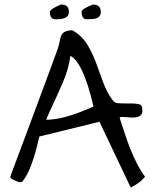

<svg xmlns="http://www.w3.org/2000/svg" viewBox="-20 -816 681 851"><path d="M536.1 -357.4H563.5Q580.1 -357.4 595.2 -354.5Q610.4 -351.6 610.4 -333Q617.2 -293.9 564.5 -294.9Q549.8 -295.9 537.6 -296.9Q525.4 -297.9 517.6 -297.4Q509.8 -296.9 510.7 -292Q520.5 -263.7 531.7 -228.5Q543 -193.4 556.6 -158.2Q591.8 -71.3 623 -33.2Q606.4 -12.7 584.5 1Q562.5 14.6 561 14.6Q559.6 14.6 558.6 13.7L420.9 -276.4L154.3 -210.9L144.5 -169.9Q116.2 -57.6 81.1 -13.7Q75.2 -3.9 56.6 -11.7Q25.4 -23.4 25.4 -31.2Q25.4 -33.2 45.9 -87.9Q66.4 -142.6 87.4 -198.7Q108.4 -254.9 131.3 -316.4Q154.3 -377.9 174.8 -433.6Q195.3 -489.3 211.9 -533.7Q228.5 -578.1 235.4 -598.1Q242.2 -618.2 244.6 -633.3Q247.1 -648.4 252 -659.2Q261.7 -681.6 300.8 -681.6Q342.8 -658.2 365.7 -620.6Q388.7 -583 404.8 -540Q420.9 -497.1 436.5 -453.1Q452.1 -409.2 478.5 -373Q487.3 -359.4 504.9 -358.4Q522.5 -357.4 536.1 -357.4ZM292 -568.4Q284.2 -508.8 256.8 -446.3Q229.5 -383.8 212.9 -349.1Q196.3 -314.5 184.6 -285.2Q251 -285.2 347.7 -324.2Q372.1 -335 394.5 -343.8Q348.6 -540 292 -568.4ZM224.6 -730.5Q201.2 -730.5 201.2 -763.7Q201.2 -775.4 250 -795.9Q270.5 -795.9 277.8 -787.1Q285.2 -778.3 285.2 -764.6Q285.2 -751 279.3 -744.6Q273.4 -738.3 264.6 -735.4Q252.9 -730.5 224.6 -730.5ZM365.2 -730.5Q341.8 -730.5 341.8 -763.7Q341.8 -776.4 391.6 -795.9Q426.8 -795.9 426.8 -762.7Q426.8 -732.4 385.7 -731.4Q375 -730.5 365.2 -730.5Z"/></svg>

Font: Architects Daughter
Style: Regular
Weight: 400
Designer: Kimberly Geswein
Foundry: Kimberly Geswein
Version: Version 1.002 2010